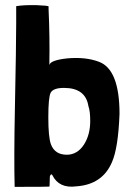

<svg xmlns="http://www.w3.org/2000/svg" viewBox="-20 -728 496 747"><path d="M169 -692Q174 -586 172 -475Q176 -494 243 -501Q313 -507 364 -488Q445 -459 445 -285Q440 -153 416 -98Q379 -10 277 -3Q210 6 184 -46Q179 -55 174 -42L173 -9Q173 -3 172 -2Q164 -1 37 -1Q34 -109 38 -308Q43 -555 43 -638V-704Q72 -709 122 -708Q169 -706 169 -703ZM229 -386Q187 -386 177 -367Q168 -349 168 -271Q168 -195 178 -167Q193 -126 240 -126Q281 -126 307 -166Q331 -204 331 -257Q331 -296 324 -315Q313 -386 229 -386Z"/></svg>

Font: Londrina Solid
Style: Regular
Weight: 400
Designer: Marcelo Magalhaes
Foundry: Marcelo Magalh„es
Version: Version 1.001 2011